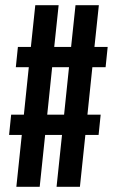

<svg xmlns="http://www.w3.org/2000/svg" viewBox="-20 -720 450 740"><path d="M219 -200H154L133 0H43L64 -200H15L23 -278H72L91 -461H41L49 -539H99L116 -700H206L189 -539H254L271 -700H361L344 -539H395L387 -461H336L317 -278H368L360 -200H309L288 0H198ZM162 -278H227L246 -461H181Z"/></svg>

Font: Bebas Neue
Style: Regular
Weight: 400
Designer: Ryoichi Tsunekawa
Foundry: Ryoichi Tsunekawa
Version: Version 1.300